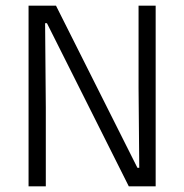

<svg xmlns="http://www.w3.org/2000/svg" viewBox="-20 -659 652 679"><path d="M178 -639 466 -65.5H472.5L470 -347.5V-639H530.5V0H435.5L146 -577H139.5L142 -279V0H81V-639Z"/></svg>

Font: Anek Tamil Medium Light
Style: Regular
Weight: 300
Version: Version 1.003